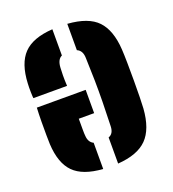

<svg xmlns="http://www.w3.org/2000/svg" viewBox="-117 -699 717 798"><g transform="rotate(-20 242.0 -300.0)"><path d="M447 -432Q448.5 -408.5 449 -371.5Q449.5 -334.5 449.5 -294.2Q449.5 -254 448.8 -220.2Q448 -186.5 447 -170Q440.5 -81 399 -39Q357.5 3 270 9V-106.5Q293 -114.5 294 -147Q296 -208 296.8 -255.5Q297.5 -303 296.8 -348.5Q296 -394 294 -449Q293.5 -482.5 270 -492.5V-609Q361.5 -602.5 401.5 -560.2Q441.5 -518 447 -432ZM248 -325V-222H180Q180 -196.5 180 -175Q180 -153.5 181 -147Q182.5 -117 204 -107V9Q116 3 75.8 -37.8Q35.5 -78.5 31 -164Q30.5 -176 30.2 -203.5Q30 -231 30.2 -264Q30.5 -297 32 -325ZM204 -609V-493Q183 -483.5 181 -448Q180 -433 179.8 -414.5Q179.5 -396 181 -367H32Q31 -373 30.5 -394.2Q30 -415.5 31 -432Q35 -519.5 75.5 -561.5Q116 -603.5 204 -609Z"/></g></svg>

Font: Big Shoulders Stencil Text Black
Style: Regular
Weight: 900
Designer: Patric King
Foundry: XO Type Co
Version: Version 1.000